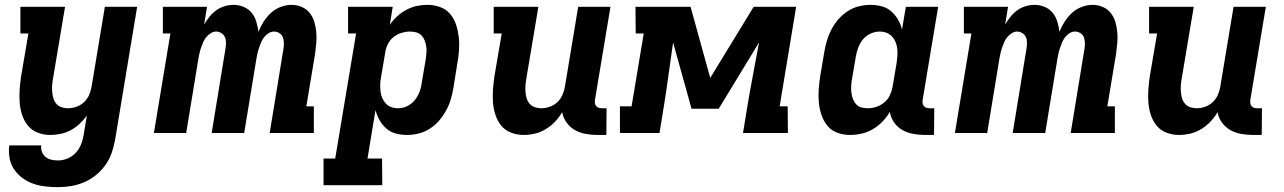

<svg xmlns="http://www.w3.org/2000/svg" viewBox="-20 -548 5290 791"><path d="M219 223Q192 223 166 220Q140 217 116 208.5Q92 200 72 185Q52 170 38 149.5Q24 129 19.5 103.5Q15 78 18 51H150Q148 65 153 78Q158 91 168 99Q178 107 191.5 110Q205 113 219 113Q238 113 257 105.5Q276 98 290.5 83Q305 68 313 49Q321 30 324 11L338 -72Q325 -54 308 -38Q291 -22 271 -11.5Q251 -1 229.5 3.5Q208 8 187 8Q160 8 135.5 -1.5Q111 -11 95 -30.5Q79 -50 71 -75Q63 -100 61 -126Q59 -152 61 -179.5Q63 -207 67 -234L97 -410H64V-520H248L197 -216Q195 -203 194.5 -190Q194 -177 195.5 -164Q197 -151 201 -139.5Q205 -128 213.5 -119Q222 -110 234.5 -106Q247 -102 260 -102Q277 -102 294.5 -108Q312 -114 325.5 -126.5Q339 -139 346.5 -155.5Q354 -172 357 -189L412 -520H545L454 29Q449 56 440 82Q431 108 414.5 131.5Q398 155 375 173.5Q352 192 326 203Q300 214 273 218.5Q246 223 219 223Z M614 0 682 -410H651V-520H833L821 -447Q831 -464 843.5 -479.5Q856 -495 871.5 -506Q887 -517 905.5 -522.5Q924 -528 942 -528Q964 -528 984 -519.5Q1004 -511 1017 -495Q1030 -479 1036 -458.5Q1042 -438 1045 -417Q1053 -438 1066 -458.5Q1079 -479 1096.5 -495Q1114 -511 1136.5 -519.5Q1159 -528 1181 -528Q1203 -528 1223 -519.5Q1243 -511 1256 -494.5Q1269 -478 1275 -457.5Q1281 -437 1283 -415.5Q1285 -394 1283 -371.5Q1281 -349 1278 -326L1242 -110H1273V0H1091L1148 -348Q1150 -360 1149.5 -372.5Q1149 -385 1145 -395Q1141 -405 1131 -411.5Q1121 -418 1109 -418Q1097 -418 1086 -411Q1075 -404 1067.5 -394Q1060 -384 1055.5 -373Q1051 -362 1047 -350.5Q1043 -339 1040.5 -327.5Q1038 -316 1036 -304L986 0H852L909 -348Q911 -360 911 -372.5Q911 -385 906.5 -395Q902 -405 892 -411.5Q882 -418 870 -418Q859 -418 848 -411Q837 -404 829 -394Q821 -384 816.5 -373Q812 -362 808 -350.5Q804 -339 801.5 -327.5Q799 -316 797 -304L747 0Z M1313 215V105H1361L1447 -410H1414V-520H1598L1586 -446Q1599 -465 1616.5 -481Q1634 -497 1655 -508Q1676 -519 1697.5 -523.5Q1719 -528 1741 -528Q1768 -528 1793 -519Q1818 -510 1834.5 -490.5Q1851 -471 1859 -446Q1867 -421 1870 -394.5Q1873 -368 1871 -340.5Q1869 -313 1864 -286L1848 -186Q1844 -162 1837 -138.5Q1830 -115 1818 -93Q1806 -71 1789.5 -51.5Q1773 -32 1751 -18Q1729 -4 1705 2Q1681 8 1657 8Q1633 8 1610.5 2Q1588 -4 1571.5 -18.5Q1555 -33 1544 -52.5Q1533 -72 1527 -94L1494 105H1554L1555 215ZM1620 -102Q1639 -102 1657 -110.5Q1675 -119 1687.5 -134Q1700 -149 1707.5 -167.5Q1715 -186 1717 -204L1734 -304Q1736 -317 1737 -330.5Q1738 -344 1736 -357Q1734 -370 1729.5 -381.5Q1725 -393 1716.5 -402Q1708 -411 1695.5 -414.5Q1683 -418 1669 -418Q1652 -418 1634 -412.5Q1616 -407 1601 -395Q1586 -383 1577.5 -365.5Q1569 -348 1567 -331L1550 -231Q1547 -216 1546.5 -201.5Q1546 -187 1547.5 -172.5Q1549 -158 1554.5 -145Q1560 -132 1569 -122Q1578 -112 1591.5 -107Q1605 -102 1620 -102Z M2137 8Q2110 8 2085.5 -1.5Q2061 -11 2045 -30.5Q2029 -50 2021 -75Q2013 -100 2011 -126Q2009 -152 2011 -179.5Q2013 -207 2017 -234L2047 -410H2014V-520H2198L2147 -216Q2145 -203 2144.5 -190Q2144 -177 2145.5 -164Q2147 -151 2151 -139.5Q2155 -128 2163.5 -119Q2172 -110 2184.5 -106Q2197 -102 2210 -102Q2227 -102 2244.5 -108Q2262 -114 2275.5 -126.5Q2289 -139 2296.5 -155.5Q2304 -172 2307 -189L2362 -520H2495L2431 -136Q2430 -129 2431 -122.5Q2432 -116 2436 -111Q2440 -106 2446.5 -104Q2453 -102 2460 -102H2479L2478 8H2441Q2416 8 2392 3.5Q2368 -1 2348 -12.5Q2328 -24 2314 -43.5Q2300 -63 2296 -86Q2284 -65 2267 -47Q2250 -29 2228.5 -16Q2207 -3 2183.5 2.5Q2160 8 2137 8Z M2534 0V-110H2582L2632 -410H2599L2598 -520H2825L2906 -227L3085 -520H3260L3192 -110H3225L3226 0H3041L3058 -104Q3069 -171 3082 -238.5Q3095 -306 3107 -373L2941 -100H2829L2753 -373Q2743 -306 2734 -238.5Q2725 -171 2714 -104L2697 0Z M3482 8Q3455 8 3430 -1Q3405 -10 3389 -29.5Q3373 -49 3364.5 -74Q3356 -99 3353.5 -125.5Q3351 -152 3353 -179.5Q3355 -207 3359 -234L3376 -334Q3380 -358 3387 -381.5Q3394 -405 3405.5 -427Q3417 -449 3434 -468.5Q3451 -488 3472.5 -502Q3494 -516 3518 -522Q3542 -528 3566 -528Q3590 -528 3612.5 -522Q3635 -516 3651.5 -501.5Q3668 -487 3679.5 -467.5Q3691 -448 3696 -426L3712 -520H3845L3781 -136Q3780 -129 3781 -122.5Q3782 -116 3786 -111Q3790 -106 3796.5 -104Q3803 -102 3810 -102H3829L3828 8H3791Q3766 8 3742 3.5Q3718 -1 3697.5 -12.5Q3677 -24 3663.5 -43.5Q3650 -63 3646 -87Q3633 -65 3615 -46.5Q3597 -28 3575.5 -15.5Q3554 -3 3530 2.5Q3506 8 3482 8ZM3555 -102Q3572 -102 3589.5 -107.5Q3607 -113 3622 -125Q3637 -137 3645.5 -154.5Q3654 -172 3657 -189L3674 -289Q3676 -304 3677 -318.5Q3678 -333 3676.5 -347.5Q3675 -362 3669.5 -375Q3664 -388 3654.5 -398Q3645 -408 3632 -413Q3619 -418 3604 -418Q3585 -418 3566.5 -409.5Q3548 -401 3535.5 -386Q3523 -371 3516 -352.5Q3509 -334 3506 -316L3489 -216Q3487 -203 3486.5 -189.5Q3486 -176 3488 -163Q3490 -150 3494.5 -138.5Q3499 -127 3507.5 -118Q3516 -109 3528.5 -105.5Q3541 -102 3555 -102Z M3914 0 3982 -410H3951V-520H4133L4121 -447Q4131 -464 4143.5 -479.5Q4156 -495 4171.5 -506Q4187 -517 4205.5 -522.5Q4224 -528 4242 -528Q4264 -528 4284 -519.5Q4304 -511 4317 -495Q4330 -479 4336 -458.5Q4342 -438 4345 -417Q4353 -438 4366 -458.5Q4379 -479 4396.5 -495Q4414 -511 4436.5 -519.5Q4459 -528 4481 -528Q4503 -528 4523 -519.5Q4543 -511 4556 -494.5Q4569 -478 4575 -457.5Q4581 -437 4583 -415.5Q4585 -394 4583 -371.5Q4581 -349 4578 -326L4542 -110H4573V0H4391L4448 -348Q4450 -360 4449.5 -372.5Q4449 -385 4445 -395Q4441 -405 4431 -411.5Q4421 -418 4409 -418Q4397 -418 4386 -411Q4375 -404 4367.5 -394Q4360 -384 4355.5 -373Q4351 -362 4347 -350.5Q4343 -339 4340.5 -327.5Q4338 -316 4336 -304L4286 0H4152L4209 -348Q4211 -360 4211 -372.5Q4211 -385 4206.5 -395Q4202 -405 4192 -411.5Q4182 -418 4170 -418Q4159 -418 4148 -411Q4137 -404 4129 -394Q4121 -384 4116.5 -373Q4112 -362 4108 -350.5Q4104 -339 4101.5 -327.5Q4099 -316 4097 -304L4047 0Z M4837 8Q4810 8 4785.5 -1.5Q4761 -11 4745 -30.5Q4729 -50 4721 -75Q4713 -100 4711 -126Q4709 -152 4711 -179.5Q4713 -207 4717 -234L4747 -410H4714V-520H4898L4847 -216Q4845 -203 4844.5 -190Q4844 -177 4845.5 -164Q4847 -151 4851 -139.5Q4855 -128 4863.5 -119Q4872 -110 4884.5 -106Q4897 -102 4910 -102Q4927 -102 4944.5 -108Q4962 -114 4975.5 -126.5Q4989 -139 4996.5 -155.5Q5004 -172 5007 -189L5062 -520H5195L5131 -136Q5130 -129 5131 -122.5Q5132 -116 5136 -111Q5140 -106 5146.5 -104Q5153 -102 5160 -102H5179L5178 8H5141Q5116 8 5092 3.5Q5068 -1 5048 -12.5Q5028 -24 5014 -43.5Q5000 -63 4996 -86Q4984 -65 4967 -47Q4950 -29 4928.5 -16Q4907 -3 4883.5 2.5Q4860 8 4837 8Z"/></svg>

Font: Iosevka Etoile Extrabold
Style: Italic
Weight: 800
Italic angle: -9°
Designer: Belleve Invis
Foundry: Belleve Invis
Version: Version 22.1.2; ttfautohint (v1.8.4)